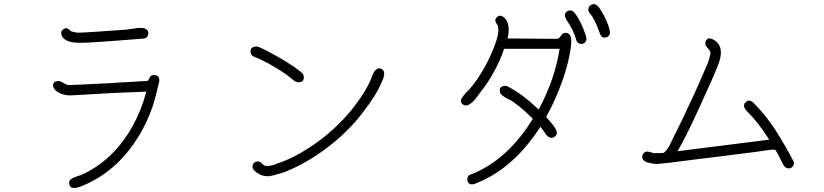

<svg xmlns="http://www.w3.org/2000/svg" viewBox="-20 -872 4040 941"><path d="M293 -682.6Q281.2 -693.4 280.3 -707Q278.3 -721.7 293 -730.5Q304.7 -735.4 309.6 -733.4Q313.5 -731.4 320.3 -725.6Q327.1 -719.7 331.1 -717.8Q343.8 -713.9 359.4 -711.9Q383.8 -710.9 609.4 -727.5V-728.5Q611.3 -728.5 633.8 -731.4Q657.2 -736.3 673.8 -735.4Q690.4 -734.4 698.2 -727.5Q709 -718.8 706.5 -704.1Q704.1 -689.5 691.4 -684.6Q686.5 -682.6 667 -681.6Q607.4 -676.8 553.7 -672.9Q380.9 -659.2 349.6 -663.1Q311.5 -666 293 -682.6ZM760.7 -482.4Q762.7 -477.5 753.9 -446.3Q743.2 -398.4 729.5 -354.5Q699.2 -264.6 651.4 -191.4Q547.9 -28.3 380.9 40Q361.3 47.9 347.7 48.8Q321.3 51.8 319.3 27.3Q317.4 14.6 327.1 6.8Q335.9 -1 357.4 -7.8Q377 -13.7 378.9 -14.6Q462.9 -52.7 530.3 -120.1Q647.5 -238.3 697.3 -422.9Q637.7 -419.9 528.3 -416Q334 -404.3 325.2 -404.3Q287.1 -405.3 262.7 -420.9Q250 -429.7 245.1 -437.5Q237.3 -450.2 241.2 -460.9Q244.1 -472.7 261.7 -474.6Q270.5 -477.5 288.1 -466.8Q304.7 -457 313.5 -455.1Q338.9 -455.1 525.4 -464.8Q579.1 -468.8 607.4 -469.7Q662.1 -472.7 686.5 -474.6H697.3Q698.2 -474.6 700.7 -475.1Q703.1 -475.6 703.6 -476.1Q704.1 -476.6 705.1 -477.5Q706.1 -478.5 707 -480Q708 -481.4 709 -483.4Q710.9 -485.4 711.9 -487.3V-488.3Q718.8 -506.8 739.3 -503.9Q758.8 -502 760.7 -482.4Z M1223.6 -594.7Q1209 -600.6 1208 -618.2Q1206.1 -636.7 1222.7 -641.6Q1237.3 -647.5 1252.9 -639.6Q1267.6 -633.8 1284.2 -625Q1293 -620.1 1296.9 -618.2Q1392.6 -568.4 1456.1 -518.6Q1470.7 -507.8 1468.8 -489.3Q1467.8 -470.7 1447.3 -468.8Q1437.5 -466.8 1424.8 -474.6Q1413.1 -482.4 1399.4 -494.1Q1385.7 -505.9 1380.9 -508.8Q1289.1 -570.3 1223.6 -594.7ZM1846.7 -535.2Q1860.4 -531.2 1862.3 -516.6Q1865.2 -502 1855.5 -480.5Q1846.7 -460 1837.9 -441.4Q1829.1 -422.9 1813.5 -398.9Q1797.9 -375 1791 -365.2Q1784.2 -355.5 1774.4 -342.8Q1706.1 -246.1 1606.4 -166Q1508.8 -87.9 1408.2 -43Q1377.9 -29.3 1360.8 -23.9Q1343.8 -18.6 1316.4 -11.7Q1288.1 -4.9 1265.6 -12.2Q1243.2 -19.5 1225.6 -37.1Q1213.9 -48.8 1218.8 -63.5Q1223.6 -78.1 1239.3 -80.1Q1246.1 -82 1252.4 -79.1Q1258.8 -76.2 1264.6 -70.3Q1270.5 -63.5 1274.4 -61.5Q1278.3 -58.6 1287.1 -58.6Q1295.9 -58.6 1307.1 -60.5Q1318.4 -62.5 1324.2 -64.5Q1330.1 -66.4 1342.8 -72.3Q1355.5 -77.1 1358.4 -77.1Q1456.1 -114.3 1560.5 -194.3Q1662.1 -274.4 1732.4 -372.1Q1767.6 -419.9 1792 -469.7Q1793.9 -472.7 1799.8 -488.3Q1805.7 -504.9 1810.5 -514.6Q1815.4 -525.4 1825.2 -532.2Q1835 -540 1846.7 -535.2Z M2849.6 -702.1Q2861.3 -670.9 2841.8 -660.2Q2830.1 -653.3 2818.4 -659.2Q2806.6 -665 2803.7 -677.7Q2793 -719.7 2759.8 -769.5Q2759.8 -770.5 2758.8 -770.5Q2758.8 -771.5 2757.8 -772.5Q2743.2 -794.9 2752 -808.6Q2758.8 -819.3 2772 -820.8Q2785.2 -822.3 2793.9 -811.5Q2825.2 -774.4 2849.6 -702.1ZM2968.8 -719.7Q2972.7 -708 2964.4 -697.3Q2956.1 -686.5 2942.4 -688.5V-687.5Q2929.7 -687.5 2923.8 -699.2Q2919.9 -706.1 2916 -718.8Q2894.5 -780.3 2870.1 -807.6Q2861.3 -818.4 2864.3 -831.1Q2867.2 -843.8 2877.9 -848.6Q2901.4 -860.4 2921.9 -826.2Q2959 -768.6 2968.8 -719.7ZM2779.3 -683.6Q2781.2 -661.1 2776.4 -629.9Q2756.8 -507.8 2692.4 -369.1Q2682.6 -346.7 2669.9 -324.2Q2668.9 -321.3 2665 -314.5Q2658.2 -304.7 2658.2 -299.8Q2658.2 -295.9 2662.1 -292Q2664.1 -289.1 2671.9 -281.2Q2702.1 -248 2708 -228.5Q2712.9 -211.9 2698.2 -202.1Q2684.6 -191.4 2669.9 -200.2Q2660.2 -205.1 2645.5 -228.5Q2632.8 -246.1 2628.9 -251Q2516.6 -76.2 2365.2 2.9Q2314.5 28.3 2297.9 31.2Q2278.3 34.2 2271.5 16.6V15.6Q2268.6 5.9 2272.5 -3.9V-4.9Q2276.4 -13.7 2287.1 -16.6H2286.1Q2370.1 -47.9 2445.3 -113.3Q2511.7 -170.9 2566.4 -251Q2579.1 -269.5 2591.8 -290Q2574.2 -305.7 2555.7 -324.2Q2518.6 -357.4 2484.4 -379.9L2464.8 -389.6Q2449.2 -397.5 2439.5 -406.2Q2429.7 -415 2429.7 -425.8Q2426.8 -444.3 2444.3 -449.2Q2458 -455.1 2473.6 -445.3Q2539.1 -412.1 2620.1 -335Q2700.2 -485.4 2722.7 -632.8H2451.2Q2450.2 -631.8 2448.2 -626V-627Q2446.3 -619.1 2442.4 -611.3V-612.3Q2440.4 -604.5 2440.4 -602.5Q2439.5 -602.5 2439.5 -601.6Q2398.4 -500 2335.9 -421.9Q2334 -418.9 2328.1 -411.1Q2305.7 -379.9 2293.9 -370.1Q2288.1 -365.2 2280.3 -360.4Q2268.6 -351.6 2253.9 -357.4Q2242.2 -361.3 2240.2 -371.1Q2236.3 -379.9 2242.2 -389.6Q2248 -398.4 2253.9 -406.2Q2259.8 -414.1 2268.6 -422.4Q2277.3 -430.7 2280.3 -433.6Q2346.7 -511.7 2391.6 -617.2Q2418.9 -681.6 2421.9 -711.9Q2423.8 -737.3 2418.9 -747.1V-748Q2418 -750 2414.1 -754.9Q2403.3 -771.5 2410.2 -781.2Q2426.8 -806.6 2452.1 -785.2Q2462.9 -775.4 2465.8 -764.6V-765.6Q2479.5 -734.4 2467.8 -683.6L2705.1 -681.6Q2716.8 -681.6 2720.7 -685.5Q2720.7 -687.5 2725.6 -692.4Q2735.4 -707 2743.2 -710Q2747.1 -710.9 2752 -710.9Q2763.7 -710.9 2771 -703.1Q2778.3 -695.3 2779.3 -683.6Z M3867.2 -85Q3876 -69.3 3865.2 -56.2Q3854.5 -43 3837.9 -47.9H3836.9Q3829.1 -50.8 3823.2 -58.1Q3817.4 -65.4 3810.5 -81.1Q3803.7 -94.7 3802.7 -96.7Q3793.9 -115.2 3784.2 -130.9Q3782.2 -135.7 3779.3 -137.2Q3776.4 -138.7 3774.4 -138.7Q3761.7 -138.7 3746.6 -136.7Q3731.4 -134.8 3713.4 -131.8Q3695.3 -128.9 3685.5 -127.9Q3451.2 -97.7 3374 -88.9Q3298.8 -79.1 3259.8 -74.2Q3257.8 -74.2 3243.2 -72.8Q3228.5 -71.3 3224.1 -70.8Q3219.7 -70.3 3207.5 -68.8Q3195.3 -67.4 3188.5 -68.8Q3181.6 -70.3 3172.4 -71.8Q3163.1 -73.2 3155.3 -75.2H3154.3Q3124 -85.9 3127.9 -107.4Q3129.9 -118.2 3138.2 -124.5Q3146.5 -130.9 3156.2 -128.9Q3161.1 -127.9 3171.9 -125Q3181.6 -121.1 3188.5 -121.1Q3206.1 -121.1 3229.5 -122.1Q3235.4 -123 3244.1 -133.8Q3253.9 -144.5 3259.3 -155.3Q3264.6 -166 3272.9 -183.1Q3281.2 -200.2 3282.2 -202.1Q3304.7 -246.1 3333 -305.7Q3386.7 -417 3429.7 -518.6Q3431.6 -522.5 3439.5 -540Q3447.3 -557.6 3449.7 -564.5Q3452.1 -571.3 3456.5 -585.9Q3460.9 -600.6 3461.9 -611.3Q3462.9 -622.1 3448.2 -636.7Q3432.6 -652.3 3437.5 -665Q3444.3 -686.5 3459 -683.6Q3473.6 -681.6 3486.8 -670.9Q3500 -660.2 3505.9 -648.4Q3522.5 -615.2 3501 -557.6Q3476.6 -494.1 3409.2 -348.6Q3340.8 -198.2 3300.8 -130.9Q3334 -134.8 3750 -187.5Q3697.3 -271.5 3640.6 -327.1Q3633.8 -334 3629.9 -341.8Q3625 -349.6 3627 -358.9Q3628.9 -368.2 3638.7 -374Q3643.6 -378.9 3648.9 -378.9Q3654.3 -378.9 3658.7 -377.4Q3663.1 -376 3668 -372.1Q3673.8 -367.2 3676.3 -364.7Q3678.7 -362.3 3684.1 -356.4Q3689.5 -350.6 3690.4 -349.6Q3740.2 -296.9 3781.2 -233.4Q3822.3 -169.9 3867.2 -85Z"/></svg>

Font: irohamaru Light
Style: Regular
Weight: 200
Designer: [Source Han Sans]
Ryoko NISHIZUKA  (kana & ideographs); Paul D. Hunt (Latin, Greek & Cyrillic); Wenlong ZHANG  (bopomofo
Version: Version 1.01